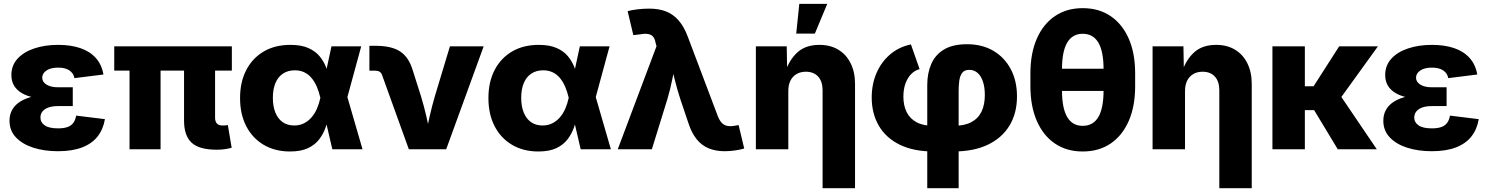

<svg xmlns="http://www.w3.org/2000/svg" viewBox="-20 -782 7797 1006"><path d="M283.7 10.3Q211.4 10.3 154.1 -8.3Q96.7 -26.9 63.2 -62.5Q29.8 -98.1 29.8 -149.4Q29.8 -183.1 44.9 -208.7Q60.1 -234.4 89.1 -251.7Q118.2 -269 159.4 -277.8Q200.7 -286.6 252.9 -286.6H361.3V-226.1H283.7Q254.4 -226.1 233.9 -218.8Q213.4 -211.4 202.6 -198Q191.9 -184.6 191.9 -166Q191.9 -140.6 214.6 -125Q237.3 -109.4 284.2 -109.4Q314.5 -109.4 334 -116.5Q353.5 -123.5 364.5 -138.7Q375.5 -153.8 378.9 -176.3L529.8 -157.7Q520.5 -103.5 490.7 -66.2Q460.9 -28.8 409.4 -9.3Q357.9 10.3 283.7 10.3ZM254.4 -262.2Q204.1 -262.2 164.1 -269.8Q124 -277.3 96.4 -293Q68.8 -308.6 54.2 -332.5Q39.6 -356.4 39.6 -388.7Q39.6 -439 71.8 -474.4Q104 -509.8 159.7 -528.3Q215.3 -546.9 284.7 -546.9Q351.1 -546.9 401.1 -529.8Q451.2 -512.7 482.2 -478Q513.2 -443.4 522 -391.6L370.1 -372.6Q365.2 -398.4 343.5 -413.1Q321.8 -427.7 284.7 -427.7Q245.1 -427.7 223.1 -412.4Q201.2 -397 201.2 -375Q201.2 -353 223.4 -338.9Q245.6 -324.7 283.7 -324.7H361.3V-262.2Z M1116.2 2.4Q1023.4 2.4 983.9 -34.4Q944.3 -71.3 944.3 -149.9V-505.4H1106.9V-166Q1106.9 -145 1116.5 -134.8Q1126 -124.5 1146 -124.5Q1155.8 -124.5 1162.6 -125Q1169.4 -125.5 1173.8 -127L1193.8 -7.8Q1182.1 -4.4 1161.9 -1Q1141.6 2.4 1116.2 2.4ZM658.7 0V-505.4H821.3V0ZM578.6 -412.1V-539.1H1194.8V-412.1Z M1499.5 11.7Q1420.4 11.7 1361.3 -23.4Q1302.2 -58.6 1270 -121.3Q1237.8 -184.1 1237.8 -268.1Q1237.8 -352.5 1270.3 -415Q1302.7 -477.5 1361.8 -512.2Q1420.9 -546.9 1501.5 -546.9Q1558.1 -546.9 1595.2 -530.5Q1632.3 -514.2 1654.5 -487.3Q1676.8 -460.4 1689 -428Q1701.2 -395.5 1707.5 -364.3H1755.4L1799.3 -276.4L1879.4 0H1721.2L1658.2 -271Q1650.9 -302.7 1639.4 -328.9Q1627.9 -355 1611.8 -374Q1595.7 -393.1 1574.2 -403.3Q1552.7 -413.6 1524.9 -413.6Q1488.8 -413.6 1462.9 -396.5Q1437 -379.4 1423.3 -347.2Q1409.7 -314.9 1409.7 -269.5Q1409.7 -224.1 1423.1 -191.7Q1436.5 -159.2 1461.4 -141.8Q1486.3 -124.5 1521.5 -124.5Q1549.8 -124.5 1572.3 -135.7Q1594.7 -147 1611.8 -166.5Q1628.9 -186 1640.4 -212.2Q1651.9 -238.3 1658.2 -268.1L1716.8 -539.1H1872.6L1798.8 -268.1L1754.4 -181.2H1705.6Q1698.2 -149.4 1686.5 -115.5Q1674.8 -81.5 1653.1 -52.7Q1631.3 -23.9 1594.5 -6.1Q1557.6 11.7 1499.5 11.7Z M2122.1 0 1981.9 -388.7Q1978 -400.4 1969.2 -406Q1960.4 -411.6 1946.8 -411.6H1915.5V-542H1948.2Q2031.7 -542 2077.1 -512Q2122.6 -481.9 2143.1 -412.1L2185.5 -278.8Q2201.7 -225.6 2214.1 -171.4Q2226.6 -117.2 2239.3 -57.6H2206.5Q2218.8 -117.2 2231 -171.4Q2243.2 -225.6 2258.8 -278.8L2337.4 -539.1H2514.2L2317.9 0Z M2800.8 11.7Q2721.7 11.7 2662.6 -23.4Q2603.5 -58.6 2571.3 -121.3Q2539.1 -184.1 2539.1 -268.1Q2539.1 -352.5 2571.5 -415Q2604 -477.5 2663.1 -512.2Q2722.2 -546.9 2802.7 -546.9Q2859.4 -546.9 2896.5 -530.5Q2933.6 -514.2 2955.8 -487.3Q2978 -460.4 2990.2 -428Q3002.4 -395.5 3008.8 -364.3H3056.6L3100.6 -276.4L3180.7 0H3022.5L2959.5 -271Q2952.1 -302.7 2940.7 -328.9Q2929.2 -355 2913.1 -374Q2897 -393.1 2875.5 -403.3Q2854 -413.6 2826.2 -413.6Q2790 -413.6 2764.2 -396.5Q2738.3 -379.4 2724.6 -347.2Q2710.9 -314.9 2710.9 -269.5Q2710.9 -224.1 2724.4 -191.7Q2737.8 -159.2 2762.7 -141.8Q2787.6 -124.5 2822.8 -124.5Q2851.1 -124.5 2873.5 -135.7Q2896 -147 2913.1 -166.5Q2930.2 -186 2941.7 -212.2Q2953.1 -238.3 2959.5 -268.1L3018.1 -539.1H3173.8L3100.1 -268.1L3055.7 -181.2H3006.8Q2999.5 -149.4 2987.8 -115.5Q2976.1 -81.5 2954.3 -52.7Q2932.6 -23.9 2895.8 -6.1Q2858.9 11.7 2800.8 11.7Z M3216.8 0 3419.9 -540 3415 -557.6Q3411.1 -580.1 3400.9 -591.1Q3390.6 -602.1 3372.6 -604.2Q3354.5 -606.4 3326.2 -601.1L3298.3 -598.1L3268.6 -723.6Q3290 -729.5 3320.8 -733.2Q3351.6 -736.8 3381.8 -736.8Q3431.6 -736.8 3469.5 -722.2Q3507.3 -707.5 3535.6 -675Q3564 -642.6 3583.5 -590.3L3741.2 -172.9Q3750.5 -149.9 3762.2 -137.9Q3773.9 -126 3789.8 -122.6Q3805.7 -119.1 3826.2 -122.6L3850.1 -126.5L3879.4 -3.9Q3860.4 2 3832.5 6.1Q3804.7 10.3 3776.4 10.3Q3730 10.3 3693.6 -4.6Q3657.2 -19.5 3630.6 -52Q3604 -84.5 3586.9 -137.2L3545.4 -260.3Q3527.8 -314 3514.6 -367.7Q3501.5 -421.4 3488.8 -481.4H3526.4Q3513.2 -421.4 3502.7 -367.7Q3492.2 -314 3476.1 -260.3L3395.5 0Z M4110.4 -304.7V0H3940.4V-539.1H4102.1L4104.5 -401.4H4093.3Q4114.3 -467.3 4157.5 -507.1Q4200.7 -546.9 4273.4 -546.9Q4330.6 -546.9 4372.3 -521.7Q4414.1 -496.6 4437 -450.4Q4460 -404.3 4460 -342.3V204.1H4290V-309.1Q4290 -355 4266.8 -380.6Q4243.7 -406.2 4202.1 -406.2Q4174.8 -406.2 4154.1 -394.3Q4133.3 -382.3 4121.8 -359.9Q4110.4 -337.4 4110.4 -304.7ZM4151.9 -606 4168 -761.7H4314.5L4249.5 -606Z M4838.4 204.1V-336.4Q4838.4 -398.4 4859.4 -446.8Q4880.4 -495.1 4926.3 -522.7Q4972.2 -550.3 5046.9 -550.3Q5126 -550.3 5184.6 -515.9Q5243.2 -481.4 5275.9 -419.9Q5308.6 -358.4 5308.6 -276.9Q5308.6 -189 5269.5 -124.3Q5230.5 -59.6 5156.2 -23.9Q5082 11.7 4975.1 11.7H4872.6Q4766.6 11.7 4694.1 -23.9Q4621.6 -59.6 4584.5 -123.5Q4547.4 -187.5 4547.4 -271Q4547.4 -340.8 4572.5 -399.2Q4597.7 -457.5 4643.8 -496.8Q4689.9 -536.1 4752.9 -549.3L4798.3 -419.9Q4772.9 -413.1 4753.9 -393.6Q4734.9 -374 4724.1 -344Q4713.4 -314 4713.4 -275.4Q4713.4 -229.5 4730.2 -195.1Q4747.1 -160.6 4782.2 -141.6Q4817.4 -122.6 4872.6 -122.6H4975.1Q5032.2 -122.6 5068.6 -141.6Q5105 -160.6 5122.6 -196.8Q5140.1 -232.9 5140.1 -284.7Q5140.1 -323.7 5130.6 -353.3Q5121.1 -382.8 5102.8 -399.4Q5084.5 -416 5058.6 -416Q5033.2 -416 5021.5 -400.4Q5009.8 -384.8 5006.3 -359.4Q5002.9 -334 5002.9 -304.7V204.1Z M5652.8 11.7Q5568.8 11.7 5507.3 -30Q5445.8 -71.8 5412.4 -148.7Q5378.9 -225.6 5378.9 -330.1V-397.5Q5378.9 -502.4 5412.4 -579.1Q5445.8 -655.8 5507.3 -697.5Q5568.8 -739.3 5652.8 -739.3Q5737.8 -739.3 5799.3 -697.5Q5860.8 -655.8 5894.3 -579.1Q5927.7 -502.4 5927.7 -397.5V-330.1Q5927.7 -225.6 5894.3 -148.7Q5860.8 -71.8 5799.3 -30Q5737.8 11.7 5652.8 11.7ZM5652.8 -122.6Q5707.5 -122.6 5734.9 -168.7Q5762.2 -214.8 5762.2 -308.6V-418.9Q5762.2 -512.7 5734.9 -558.8Q5707.5 -605 5652.8 -605Q5599.1 -605 5571.8 -558.8Q5544.4 -512.7 5544.4 -418.9V-308.6Q5544.4 -214.8 5571.8 -168.7Q5599.1 -122.6 5652.8 -122.6ZM5519 -305.7V-421.9H5785.6V-305.7Z M6189 -304.7V0H6019V-539.1H6180.7L6183.1 -401.4H6171.9Q6192.9 -467.3 6236.1 -507.1Q6279.3 -546.9 6352.1 -546.9Q6409.2 -546.9 6450.9 -521.7Q6492.7 -496.6 6515.6 -450.4Q6538.6 -404.3 6538.6 -342.3V204.1H6368.7V-309.1Q6368.7 -355 6345.5 -380.6Q6322.3 -406.2 6280.8 -406.2Q6253.4 -406.2 6232.7 -394.3Q6211.9 -382.3 6200.4 -359.9Q6189 -337.4 6189 -304.7Z M6816.9 -539.1V0H6647V-539.1ZM7199.7 -539.1 6958.5 -205.1H6781.2L6777.8 -330.1H6862.8L6996.6 -539.1ZM6989.3 0 6861.3 -211.9 6998.5 -288.1 7193.8 0Z M7481.9 10.3Q7409.7 10.3 7352.3 -8.3Q7294.9 -26.9 7261.5 -62.5Q7228 -98.1 7228 -149.4Q7228 -183.1 7243.2 -208.7Q7258.3 -234.4 7287.4 -251.7Q7316.4 -269 7357.7 -277.8Q7398.9 -286.6 7451.2 -286.6H7559.6V-226.1H7481.9Q7452.6 -226.1 7432.1 -218.8Q7411.6 -211.4 7400.9 -198Q7390.1 -184.6 7390.1 -166Q7390.1 -140.6 7412.8 -125Q7435.5 -109.4 7482.4 -109.4Q7512.7 -109.4 7532.2 -116.5Q7551.8 -123.5 7562.7 -138.7Q7573.7 -153.8 7577.1 -176.3L7728 -157.7Q7718.8 -103.5 7689 -66.2Q7659.2 -28.8 7607.7 -9.3Q7556.2 10.3 7481.9 10.3ZM7452.6 -262.2Q7402.3 -262.2 7362.3 -269.8Q7322.3 -277.3 7294.7 -293Q7267.1 -308.6 7252.4 -332.5Q7237.8 -356.4 7237.8 -388.7Q7237.8 -439 7270 -474.4Q7302.2 -509.8 7357.9 -528.3Q7413.6 -546.9 7482.9 -546.9Q7549.3 -546.9 7599.4 -529.8Q7649.4 -512.7 7680.4 -478Q7711.4 -443.4 7720.2 -391.6L7568.4 -372.6Q7563.5 -398.4 7541.7 -413.1Q7520 -427.7 7482.9 -427.7Q7443.4 -427.7 7421.4 -412.4Q7399.4 -397 7399.4 -375Q7399.4 -353 7421.6 -338.9Q7443.8 -324.7 7481.9 -324.7H7559.6V-262.2Z"/></svg>

Font: Inter 18pt ExtraBold
Style: Regular
Weight: 800
Designer: Rasmus Andersson
Foundry: rsms
Version: Version 4.001;git-66647c0bb